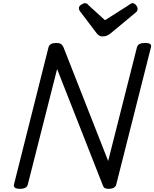

<svg xmlns="http://www.w3.org/2000/svg" viewBox="-20 -1173 970 1207"><path d="M105 14Q61 14 68 -14L285 -876Q289 -890 301.5 -896.5Q314 -903 335 -903Q353 -903 363 -896.5Q373 -890 379 -876L660 -161L841 -876Q845 -890 857.5 -896.5Q870 -903 892 -903Q937 -903 929 -876L711 -14Q708 0 695.5 7Q683 14 662 14Q646 14 638 9Q630 4 624 -14L339 -739L155 -14Q152 0 139.5 7Q127 14 105 14ZM813 -1153Q825 -1153 835 -1141Q845 -1129 845 -1118Q845 -1110 842.5 -1105Q840 -1100 835 -1096L680 -967Q667 -956 654.5 -950Q642 -944 625 -944Q611 -944 601 -951Q591 -958 583 -970L483 -1102Q478 -1109 477 -1114Q476 -1119 476 -1122Q476 -1134 490.5 -1143.5Q505 -1153 514 -1153Q524 -1153 529 -1148Q534 -1143 540 -1137L640 -1046L785 -1138Q792 -1142 798.5 -1147.5Q805 -1153 813 -1153Z"/></svg>

Font: Playwrite DE SAS
Style: Regular
Weight: 400
Designer: Veronika Burian, José Scaglione
Foundry: TypeTogether
Version: Version 1.002